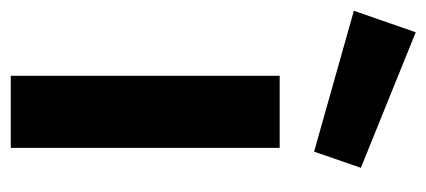

<svg xmlns="http://www.w3.org/2000/svg" viewBox="-297 -555 793 357"><g transform="rotate(90 99.5 -376.5)"><path d="M62 0V-500H196V0ZM-19 -753 233 -651 203 -564 -59 -638Z"/></g></svg>

Font: TitilliumText
Style: ExtraBold
Weight: 800
Designer: Accademia di Belle Arti di Urbino and others
Foundry: Accademia di Belle Arti di Urbino and others.
Version: Version 60.001